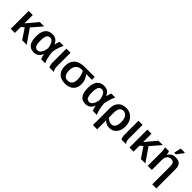

<svg xmlns="http://www.w3.org/2000/svg" viewBox="314 -2268 4003 4003"><g transform="rotate(45 2315.5 -267.0)"><path d="M189.9 -176.3V0H68.8V-528.3H189.9V-282.2L396.5 -528.3H525.4L330.1 -302.2L538.6 0H406.7L252.4 -228.5Z M929.2 -115.7Q898.9 -49.8 856.7 -20Q814.5 9.8 753.9 9.8Q651.9 9.8 602.1 -57.4Q552.2 -124.5 552.2 -261.7Q552.2 -400.4 606.9 -469.2Q661.6 -538.1 767.1 -538.1Q830.1 -538.1 875.5 -505.6Q920.9 -473.1 943.8 -413.6H945.3Q957 -472.7 981.4 -528.3H1098.1Q1082 -497.6 1065.2 -451.2Q1048.3 -404.8 1036.1 -357.2Q1023.9 -309.6 1020 -273.9Q1026.4 -197.8 1042.2 -127.4Q1058.1 -57.1 1082.5 0H964.8Q952.6 -29.3 944.1 -60.3Q935.5 -91.3 931.2 -115.7ZM679.2 -263.7Q679.2 -164.1 702.1 -119.9Q725.1 -75.7 777.8 -75.7Q826.7 -75.7 860.8 -127.4Q895 -179.2 905.3 -265.1Q893.1 -357.4 861.8 -405.3Q830.6 -453.1 782.2 -453.1Q727.1 -453.1 703.1 -408Q679.2 -362.8 679.2 -263.7Z M1211.9 0Q1197.3 -15.6 1189.5 -48.6Q1181.6 -81.5 1181.6 -115.2V-528.3H1302.7V-110.8Q1302.7 -80.6 1313.2 -50Q1323.7 -19.5 1341.8 0Z M1929.2 -229Q1929.2 -116.7 1861.6 -53.5Q1793.9 9.8 1673.3 9.8Q1548.3 9.8 1481.2 -58.3Q1414.1 -126.5 1414.1 -255.9Q1414.1 -385.3 1492.4 -456.8Q1570.8 -528.3 1716.3 -528.3H2017.6V-445.3H1927.2L1850.1 -448.2V-446.3Q1891.6 -389.6 1910.4 -336.7Q1929.2 -283.7 1929.2 -229ZM1802.7 -239.7Q1802.7 -351.6 1749.5 -445.3H1710.9Q1632.3 -445.3 1586.7 -395Q1541 -344.7 1541 -256.3Q1541 -74.2 1669.4 -74.2Q1734.4 -74.2 1768.6 -116.7Q1802.7 -159.2 1802.7 -239.7Z M2452.6 -115.7Q2422.4 -49.8 2380.1 -20Q2337.9 9.8 2277.3 9.8Q2175.3 9.8 2125.5 -57.4Q2075.7 -124.5 2075.7 -261.7Q2075.7 -400.4 2130.4 -469.2Q2185.1 -538.1 2290.5 -538.1Q2353.5 -538.1 2398.9 -505.6Q2444.3 -473.1 2467.3 -413.6H2468.8Q2480.5 -472.7 2504.9 -528.3H2621.6Q2605.5 -497.6 2588.6 -451.2Q2571.8 -404.8 2559.6 -357.2Q2547.4 -309.6 2543.5 -273.9Q2549.8 -197.8 2565.7 -127.4Q2581.5 -57.1 2606 0H2488.3Q2476.1 -29.3 2467.5 -60.3Q2459 -91.3 2454.6 -115.7ZM2202.6 -263.7Q2202.6 -164.1 2225.6 -119.9Q2248.5 -75.7 2301.3 -75.7Q2350.1 -75.7 2384.3 -127.4Q2418.5 -179.2 2428.7 -265.1Q2416.5 -357.4 2385.3 -405.3Q2354 -453.1 2305.7 -453.1Q2250.5 -453.1 2226.6 -408Q2202.6 -362.8 2202.6 -263.7Z M3200.7 -252Q3200.7 -174.3 3173.1 -115.2Q3145.5 -56.2 3096.2 -23.2Q3046.9 9.8 2980 9.8Q2931.6 9.8 2893.3 -7.1Q2855 -23.9 2824.2 -58.1H2822.3Q2823.2 -43.5 2823.7 -29.1Q2824.2 -14.6 2824.2 0V207.5H2699.2V-283.7Q2699.2 -402.8 2763.7 -470.7Q2828.1 -538.6 2939.9 -538.6Q3014.2 -538.6 3074.2 -502.9Q3134.3 -467.3 3167.5 -402.1Q3200.7 -336.9 3200.7 -252ZM3073.7 -256.3Q3073.7 -348.1 3037.1 -400.9Q3000.5 -453.6 2939 -453.6Q2824.2 -453.6 2824.2 -280.3V-140.1Q2852.1 -108.4 2887 -91.8Q2921.9 -75.2 2960 -75.2Q3014.2 -75.2 3043.9 -122.6Q3073.7 -169.9 3073.7 -256.3Z M3337.4 0Q3322.8 -15.6 3314.9 -48.6Q3307.1 -81.5 3307.1 -115.2V-528.3H3428.2V-110.8Q3428.2 -80.6 3438.7 -50Q3449.2 -19.5 3467.3 0Z M3689.5 -176.3V0H3568.4V-528.3H3689.5V-282.2L3896 -528.3H4024.9L3829.6 -302.2L4038.1 0H3906.2L3752 -228.5Z M4567.9 -352.1V207H4447.3V-316.4Q4447.3 -388.7 4426.8 -418Q4406.2 -447.3 4350.6 -447.3Q4293.5 -447.3 4261.2 -405.5Q4229 -363.8 4229 -291V0H4107.9V-415.5Q4107.9 -475.6 4090.3 -528.3H4205.6Q4213.9 -509.3 4219 -483.6Q4224.1 -458 4224.1 -438H4225.6Q4256.3 -492.7 4296.9 -515.4Q4337.4 -538.1 4397.5 -538.1Q4486.8 -538.1 4527.3 -494.1Q4567.9 -450.2 4567.9 -352.1ZM4458.5 -724.1 4354 -583.5H4307.6V-599.6L4341.3 -742.2H4458.5Z"/></g></svg>

Font: Arimo SemiBold
Style: Regular
Weight: 600
Designer: Steve Matteson
Foundry: Monotype Imaging Inc.
Version: Version 1.33